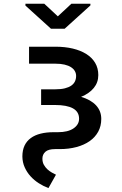

<svg xmlns="http://www.w3.org/2000/svg" viewBox="-20 -774 640 1010"><path d="M271 -304.2Q300.3 -304.2 321 -309.3Q341.8 -314.5 355 -323.7Q368.2 -333 374.3 -345.9Q380.4 -358.9 380.4 -374.5Q380.4 -388.2 373.8 -399.9Q367.2 -411.6 353.8 -420.4Q340.3 -429.2 319.8 -434.1Q299.3 -439 271.5 -439H132.8V-528.3H271.5Q321.3 -528.3 362.5 -518.6Q403.8 -508.8 433.8 -490Q463.9 -471.2 480.5 -443.4Q497.1 -415.5 497.1 -378.9Q497.1 -340.3 473.4 -311.3Q449.7 -282.2 406.7 -264.6Q458.5 -249 485.6 -219.5Q512.7 -189.9 512.7 -148.4Q512.7 -110.8 496.6 -81.3Q480.5 -51.8 451.4 -31.5Q422.4 -11.2 382.3 -0.5Q342.3 10.3 294.4 10.3H270.5Q234.4 10.3 218.8 24.4Q203.1 38.6 203.1 60.5Q203.1 79.1 210.7 92.8Q218.3 106.4 229.2 116.5Q240.2 126.5 252.4 133.5Q264.6 140.6 274.4 145L234.9 215.3Q208.5 205.6 184.1 189.9Q159.7 174.3 140.6 153.3Q121.6 132.3 109.9 106.2Q98.1 80.1 97.7 49.3Q97.7 16.1 109.1 -8.1Q120.6 -32.2 142.1 -47.9Q163.6 -63.5 193.8 -71Q224.1 -78.6 261.7 -78.6H284.7Q337.4 -78.6 366.7 -98.6Q396 -118.7 396 -149.4Q396 -186 363.8 -203.9Q331.5 -221.7 269 -221.7H196.3V-304.2ZM284.2 -688 355.5 -754.4H455.6V-745.6L320.3 -623H248L113.8 -744.6V-754.4H212.9Z"/></svg>

Font: Roboto Mono
Style: Regular
Weight: 500
Designer: Google
Version: Version 2.000986; 2015; ttfautohint (v1.3)